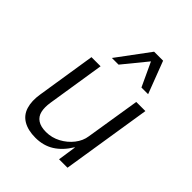

<svg xmlns="http://www.w3.org/2000/svg" viewBox="-210 -867 997 997"><g transform="rotate(45 289.0 -368.0)"><path d="M219 8Q165 8 129.5 -12.5Q94 -33 81.5 -73.5Q69 -114 78 -169L129 -494H196L146 -176Q140 -137 146.5 -109.5Q153 -82 175.5 -67Q198 -52 237 -52Q279 -52 316.5 -72Q354 -92 379.5 -124.5Q405 -157 410 -194L458 -494H525L447 0H385L400 -101H398Q365 -47 321 -19.5Q277 8 219 8ZM207 -566 339 -744H405L473 -566H424L363 -697L256 -566Z"/></g></svg>

Font: Nunito Sans 7pt SemiCondensed Light
Style: Italic
Weight: 300
Width: 4
Italic angle: -9°
Designer: Vernon Adams
Foundry: Vernon Adams
Version: Version 3.101;gftools[0.9.27]